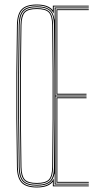

<svg xmlns="http://www.w3.org/2000/svg" viewBox="-20 -825 438 850"><path d="M143 5Q95.8 5 75.8 -16Q55.8 -37 55 -85Q53 -197.5 52.4 -298.5Q51.8 -399.5 52.4 -500.5Q53 -601.5 55 -714Q55.8 -762.8 75.8 -783.9Q95.8 -805 143 -805Q192.8 -805 213 -780.5H214V-800H373V-796H218V-766.5H217Q200.2 -801 143 -801Q98 -801 78.9 -781.2Q59.8 -761.5 59 -714Q57 -597.2 56.4 -496.5Q55.8 -395.8 56.4 -296.6Q57 -197.5 59 -85Q59.8 -38.2 79 -18.6Q98.2 1 143 1Q200.2 1 217 -33.2H218V-4H373V0H214V-19.5H213Q193 5 143 5ZM143 -3Q99.2 -3 81.5 -21.6Q63.8 -40.2 63 -85Q61 -201.2 60.4 -301.9Q59.8 -402.5 60.4 -502Q61 -601.5 63 -714Q63.8 -760 81.5 -778.5Q99.2 -797 143 -797Q180.2 -797 198.5 -783.5Q216.8 -770 221 -738.2H222V-792H373V-788H226V-402H363V-398H226V-12H373V-8H222V-56H221Q216 -28 197.8 -15.5Q179.5 -3 143 -3ZM143 -7Q184.8 -7 201.6 -24.2Q218.5 -41.5 219 -85Q220.5 -197.5 221 -298.5Q221.5 -399.5 221 -500.5Q220.5 -601.5 219 -714Q218.5 -758 201.9 -775.5Q185.2 -793 143 -793Q101.2 -793 84.5 -775.6Q67.8 -758.2 67 -713.8Q65 -597 64.4 -496.4Q63.8 -395.8 64.4 -296.8Q65 -197.8 67 -85.2Q67.8 -41.5 84.5 -24.2Q101.2 -7 143 -7ZM143 -11Q102.2 -11 87 -27.5Q71.8 -44 71 -85.2Q69 -201.5 68.4 -302.1Q67.8 -402.8 68.4 -502Q69 -601.2 71 -713.8Q71.8 -755.8 87 -772.4Q102.2 -789 143 -789Q183.2 -789 198.9 -772.6Q214.5 -756.2 215 -714Q216.5 -601.5 217 -500.5Q217.5 -399.5 217 -298.6Q216.5 -197.8 215 -85Q214.5 -43.5 198.9 -27.2Q183.2 -11 143 -11ZM143 -15Q181.8 -15 196.1 -30.1Q210.5 -45.2 211 -85Q212.5 -197.5 213 -298.4Q213.5 -399.2 213 -500.2Q212.5 -601.2 211 -714Q210.5 -754.5 196.1 -769.8Q181.8 -785 143 -785Q103.8 -785 89.8 -769.4Q75.8 -753.8 75 -713.8Q73 -597.2 72.4 -496.6Q71.8 -396 72.4 -296.9Q73 -197.8 75 -85.2Q75.8 -46 89.8 -30.5Q103.8 -15 143 -15ZM230 -406V-784H373V-780H234V-410H363V-406ZM230 -16V-394H363V-390H234V-20H373V-16Z"/></svg>

Font: Big Shoulders Inline Display Thin
Style: Regular
Weight: 100
Designer: Patric King
Foundry: XO Type Co
Version: Version 1.000